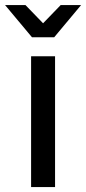

<svg xmlns="http://www.w3.org/2000/svg" viewBox="-35 -758 348 778"><path d="M91 -529.9H188.1V0H91ZM-14.6 -737.6H68.1L175 -627H104.1L211 -737.6H293.7L184.6 -607H94.6Z"/></svg>

Font: iiserrat Thin
Style: Regular
Weight: 100
Designer: Akira Ohta
Foundry: Akira Ohta
Version: Version 1.200;Glyphs 3.3.1 (3343)